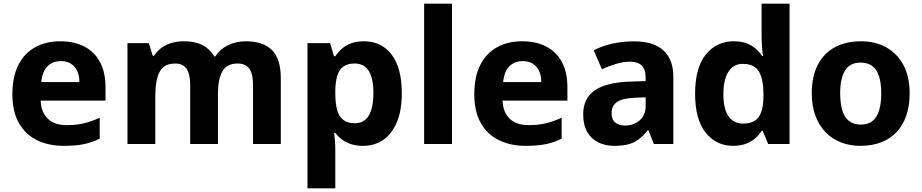

<svg xmlns="http://www.w3.org/2000/svg" viewBox="-20 -780 4995 1040"><path d="M306 -556.4Q382.4 -556.4 437.3 -527.6Q492.3 -498.8 521.9 -443.4Q551.4 -388 551.4 -307.7V-235.1H200.3Q202.3 -173.4 238.3 -137.8Q274.2 -102.2 340.8 -102.2Q392.4 -102.2 434 -112Q475.7 -121.8 520.1 -142.3V-28.7Q479.7 -8.8 435.1 0.6Q390.6 10 325.2 10Q244.3 10 181.6 -20.1Q118.8 -50.2 82.9 -112.6Q47.1 -175 47.1 -269.5Q47.1 -364.8 79.6 -428.4Q112.2 -492 170.6 -524.2Q228.9 -556.4 306 -556.4ZM309.9 -449Q264.6 -449 236.6 -420.4Q208.7 -391.8 203.5 -335.6H410Q410 -368.8 398.8 -394Q387.5 -419.1 365.4 -434.1Q343.3 -449 309.9 -449Z M1311.5 -556.4Q1404.9 -556.4 1453 -509Q1501 -461.5 1501 -355.7V0H1350.6V-318.2Q1350.6 -381.2 1329.9 -408.6Q1309.2 -436 1267.2 -436Q1208.7 -436 1184.7 -393.8Q1160.6 -351.5 1160.6 -272.8V0H1010.2V-318.2Q1010.2 -358.9 1001.2 -385Q992.3 -411.1 974.4 -423.5Q956.5 -436 928.3 -436Q887.1 -436 863.7 -415Q840.3 -394.1 830.8 -354.1Q821.2 -314.2 821.2 -256V0H670.4V-546.4H785.9L808.1 -476.4H813.1Q828.9 -501.4 852.5 -519.3Q876 -537.2 907.3 -546.8Q938.5 -556.4 976 -556.4Q1037.4 -556.4 1077.6 -535.3Q1117.9 -514.2 1140.6 -474.3H1146.2Q1172.6 -514.8 1216 -535.6Q1259.5 -556.4 1311.5 -556.4Z M1951 -556.4Q2045.8 -556.4 2101.1 -484.6Q2156.4 -412.9 2156.4 -274.5Q2156.4 -181.7 2129.5 -117.9Q2102.6 -54.2 2055.6 -22.1Q2008.5 10 1947 10Q1907.2 10 1878.3 -0.4Q1849.3 -10.8 1829.6 -26.4Q1809.8 -42.1 1796.2 -59.5H1790.2Q1792.2 -41.2 1794.2 -17.7Q1796.2 5.9 1796.2 31V240H1645.4V-546.4H1768L1789.2 -475.2H1796.2Q1811 -497.6 1831.7 -516Q1852.4 -534.4 1881.7 -545.4Q1911.1 -556.4 1951 -556.4ZM1900.9 -436Q1862.7 -436 1840.1 -419.8Q1817.5 -403.5 1807.4 -371.7Q1797.2 -339.8 1796.2 -290.9V-275.1Q1796.2 -222.5 1805.7 -186.3Q1815.1 -150 1838.5 -131.2Q1862 -112.4 1902.3 -112.4Q1936 -112.4 1958.4 -131.2Q1980.7 -149.9 1991.6 -186.4Q2002.6 -222.8 2002.6 -276.1Q2002.6 -356.5 1977.1 -396.3Q1951.7 -436 1900.9 -436Z M2428.2 0H2277.4V-760H2428.2Z M2808 -556.4Q2884.4 -556.4 2939.3 -527.6Q2994.3 -498.8 3023.9 -443.4Q3053.4 -388 3053.4 -307.7V-235.1H2702.3Q2704.3 -173.4 2740.3 -137.8Q2776.2 -102.2 2842.8 -102.2Q2894.4 -102.2 2936 -112Q2977.7 -121.8 3022.1 -142.3V-28.7Q2981.7 -8.8 2937.1 0.6Q2892.6 10 2827.2 10Q2746.3 10 2683.6 -20.1Q2620.8 -50.2 2584.9 -112.6Q2549.1 -175 2549.1 -269.5Q2549.1 -364.8 2581.6 -428.4Q2614.2 -492 2672.6 -524.2Q2730.9 -556.4 2808 -556.4ZM2811.9 -449Q2766.6 -449 2738.6 -420.4Q2710.7 -391.8 2705.5 -335.6H2912Q2912 -368.8 2900.8 -394Q2889.5 -419.1 2867.4 -434.1Q2845.3 -449 2811.9 -449Z M3416.3 -556Q3518.6 -556 3572.9 -507.5Q3627.2 -459 3627.2 -363.8V0H3521.7L3492.5 -74.2H3488.5Q3465.5 -45.2 3441 -26.3Q3416.5 -7.4 3384.7 1.3Q3352.9 10 3307.3 10Q3259.3 10 3221.1 -8.5Q3182.9 -27.1 3160.9 -65Q3138.9 -102.9 3138.9 -161.2Q3138.9 -246.7 3201 -289.9Q3263.1 -333.1 3385.5 -337.7L3477.1 -340.7V-358.1Q3477.1 -406.7 3454.8 -426.3Q3432.6 -445.9 3393 -445.9Q3356.5 -445.9 3317.3 -434Q3278 -422.2 3240.2 -404.9L3196.1 -507.5Q3239 -530.2 3294.6 -543.1Q3350.3 -556 3416.3 -556ZM3419.7 -250.5Q3349 -247.7 3320.9 -226.7Q3292.7 -205.7 3292.7 -167.5Q3292.7 -132.9 3312.6 -116.5Q3332.5 -100 3364.5 -100Q3412.4 -100 3444.9 -128.1Q3477.4 -156.1 3477.4 -207.9V-252.8Z M3950.4 10Q3859.6 10 3802.3 -61.6Q3745.1 -133.3 3745.1 -272.5Q3745.1 -412.9 3803.1 -484.7Q3861.2 -556.4 3955.1 -556.4Q3994 -556.4 4022.6 -545.9Q4051.2 -535.4 4072.3 -517.1Q4093.5 -498.8 4108.3 -476.2H4113.1Q4110.2 -494 4107.7 -526.5Q4105.2 -559.1 4105.2 -586.3V-760H4256.7V0H4141.1L4111.1 -70.8H4105.2Q4091.1 -48.4 4069.9 -30.2Q4048.7 -12 4019.4 -1Q3990 10 3950.4 10ZM4003.5 -110.6Q4064.7 -110.6 4089.7 -146.4Q4114.8 -182.2 4115.4 -255.5V-270.9Q4115.4 -349.5 4091.2 -391.7Q4067.1 -434 4001.9 -434Q3953.4 -434 3925.9 -391.8Q3898.3 -349.6 3898.3 -269.9Q3898.3 -190.4 3925.9 -150.5Q3953.4 -110.6 4003.5 -110.6Z M4907.2 -274.5Q4907.2 -206.3 4888.8 -153.2Q4870.4 -100.2 4835.8 -63.9Q4801.1 -27.6 4751.9 -8.8Q4702.6 10 4640.8 10Q4583.5 10 4535.1 -8.8Q4486.8 -27.6 4451.6 -63.9Q4416.5 -100.2 4396.8 -153.2Q4377.1 -206.3 4377.1 -274.5Q4377.1 -365.3 4409.2 -428Q4441.3 -490.8 4501 -523.6Q4560.7 -556.4 4643.8 -556.4Q4721 -556.4 4780.2 -523.6Q4839.4 -490.8 4873.3 -428Q4907.2 -365.3 4907.2 -274.5ZM4530.9 -274.5Q4530.9 -221.3 4542.2 -183Q4553.5 -144.7 4578.5 -124.9Q4603.4 -105.1 4642.8 -105.1Q4682.1 -105.1 4706.4 -124.9Q4730.8 -144.7 4742.1 -183Q4753.4 -221.3 4753.4 -274.5Q4753.4 -328.1 4741.9 -365.2Q4730.4 -402.3 4705.9 -421.6Q4681.5 -440.9 4641.8 -440.9Q4583.6 -440.9 4557.2 -397.9Q4530.9 -354.8 4530.9 -274.5Z"/></svg>

Font: Noto Sans Khmer UI
Style: Regular
Weight: 400
Designer: Danh Hong and the Monotype Design Team
Foundry: Monotype Imaging Inc.
Version: Version 2.002